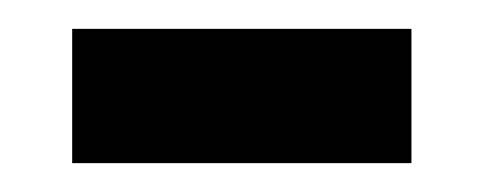

<svg xmlns="http://www.w3.org/2000/svg" viewBox="-20 -335 335 133"><path d="M30 -222V-315H265V-222Z"/></svg>

Font: Noto Sans Thai UI Cond Med
Style: Regular
Weight: 500
Width: 3
Designer: Monotype Design Team
Foundry: Monotype Imaging Inc.
Version: Version 2.000; ttfautohint (v1.8.4.7-5d5b)